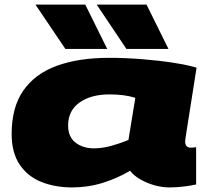

<svg xmlns="http://www.w3.org/2000/svg" viewBox="-20 -810 922 840"><path d="M722 10Q689 10 655.5 0.5Q622 -9 593.5 -25.5Q565 -42 549 -63Q496 -31 431 -10.5Q366 10 296 10Q221 10 161 -14Q101 -38 66 -90Q31 -142 31 -224Q31 -341 82.5 -414.5Q134 -488 229.5 -522.5Q325 -557 457 -557Q528 -557 603 -551Q678 -545 741 -535Q804 -525 840 -514Q822 -398 811 -329.5Q800 -261 795 -228.5Q790 -196 790 -191Q790 -164 815 -164Q826 -164 838 -166V-3Q818 2 784.5 6Q751 10 722 10ZM542 -198 572 -382Q547 -390 518.5 -393.5Q490 -397 459 -397Q378 -397 328 -361.5Q278 -326 278 -261Q278 -211 310.5 -186Q343 -161 391 -161Q428 -161 469 -172.5Q510 -184 542 -198ZM266 -596 135 -790H353L449 -596ZM533 -596 403 -790H621L717 -596Z"/></svg>

Font: Georama ExtraExtended ExtraBold
Style: Italic
Weight: 800
Width: 8
Italic angle: -9°
Designer: Jean-Baptiste Levee
Foundry: Production Type
Version: Version 1.000